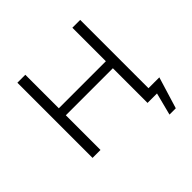

<svg xmlns="http://www.w3.org/2000/svg" viewBox="-193 -832 1163 1163"><g transform="rotate(-45 388.5 -250.0)"><path d="M740 -59 678 144H624L661 0H580V-297H177V0H109V-644H177V-357H580V-644H647V-59Z"/></g></svg>

Font: Montserrat Ace
Style: Regular
Weight: 400
Designer: Julieta Ulanovsky
Foundry: Julieta Ulanovsky
Version: Version 1